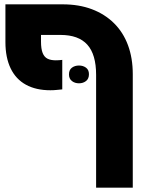

<svg xmlns="http://www.w3.org/2000/svg" viewBox="-20 -625 692 885"><path d="M423 240V-280Q423 -374 382.5 -419Q342 -464 259 -464H5V-605H269Q344 -605 403.5 -582.5Q463 -560 505.5 -518Q548 -476 570 -416.5Q592 -357 592 -283V240ZM212 -209Q146 -209 99.5 -234.5Q53 -260 29 -310Q5 -360 5 -431V-605H169V-433Q169 -400 176.5 -381Q184 -362 199 -354.5Q214 -347 237 -347Q245 -347 252 -347.5Q259 -348 267 -349V-213Q256 -212 241.5 -210.5Q227 -209 212 -209ZM298 -282Q298 -303 311.5 -313Q325 -323 344 -323Q363 -323 376.5 -313Q390 -303 390 -283Q390 -262 376.5 -251.5Q363 -241 344 -241Q325 -241 311.5 -251.5Q298 -262 298 -282Z"/></svg>

Font: Noto Sans Hebrew ExtraBold
Style: Regular
Weight: 800
Designer: Monotype Design Team
Foundry: Monotype Imaging Inc.
Version: Version 2.003